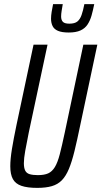

<svg xmlns="http://www.w3.org/2000/svg" viewBox="-20 -905 493 933"><path d="M161 8Q113 8 84 -2Q55 -12 42.5 -35Q30 -58 30 -97Q30 -132 38 -181Q46 -230 60 -297L143 -688H211L120 -262Q109 -208 102.5 -171.5Q96 -135 96 -112Q96 -89 102.5 -76Q109 -63 124.5 -58.5Q140 -54 164 -54Q195 -54 214 -62.5Q233 -71 246.5 -93Q260 -115 270.5 -155.5Q281 -196 295 -262L385 -688H453L370 -297Q355 -224 342 -171Q329 -118 314.5 -83.5Q300 -49 280.5 -29Q261 -9 232 -0.5Q203 8 161 8ZM314 -747Q281 -747 262 -755Q243 -763 235.5 -778.5Q228 -794 228 -814Q228 -829 231 -847.5Q234 -866 238 -885H285Q282 -867 279.5 -852Q277 -837 277 -825Q277 -808 285.5 -799Q294 -790 317 -790Q343 -790 356 -800.5Q369 -811 376.5 -832.5Q384 -854 390 -885H438Q432 -855 425 -830Q418 -805 405.5 -786Q393 -767 371 -757Q349 -747 314 -747Z"/></svg>

Font: Saira ExtraCondensed
Style: Italic
Weight: 400
Width: 2
Italic angle: -12°
Designer: Hector Gatti with collaboration of the Omnibus-Type team
Foundry: Omnibus-Type
Version: Version 1.101